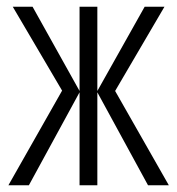

<svg xmlns="http://www.w3.org/2000/svg" viewBox="-20 -552 526 572"><path d="M470 -532H411L270 -281V-532H217V-281L77 -532H18L165 -282L5 0H66L217 -277V0H270V-277L421 0H483L323 -281Z"/></svg>

Font: Noto Sans UI Condensed Light
Style: Regular
Weight: 300
Width: 3
Designer: Monotype Design Team
Foundry: Monotype Imaging Inc.
Version: Version 1.901